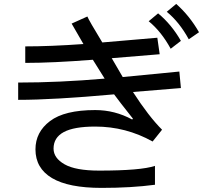

<svg xmlns="http://www.w3.org/2000/svg" viewBox="-20 -875 1040 954"><path d="M968.8 -714.8 918 -679.7Q871.1 -765.6 808.6 -816.4L855.5 -855.5Q921.9 -796.9 968.8 -714.8ZM878.9 -671.9 828.1 -632.8Q781.2 -718.8 718.8 -769.5L765.6 -808.6Q832 -753.9 878.9 -671.9ZM878.9 -437.5 640.6 -418Q718.8 -296.9 785.2 -230.5L738.3 -171.9Q605.5 -246.1 453.1 -246.1Q347.7 -246.1 296.9 -218.8Q246.1 -191.4 246.1 -136.7Q246.1 -89.8 300.8 -58.6Q355.5 -27.3 472.7 -27.3Q679.7 -27.3 750 -50.8V43Q632.8 58.6 484.4 58.6Q320.3 58.6 238.3 9.8Q156.2 -39.1 156.2 -132.8Q156.2 -218.8 228.5 -273.4Q300.8 -328.1 453.1 -328.1Q550.8 -328.1 636.7 -281.2L640.6 -285.2Q566.4 -378.9 546.9 -406.2Q246.1 -378.9 70.3 -378.9V-464.8Q273.4 -464.8 500 -484.4L441.4 -578.1Q242.2 -562.5 105.5 -562.5V-644.5Q230.5 -644.5 394.5 -656.2L335.9 -757.8L414.1 -793Q421.9 -773.4 488.3 -664.1L761.7 -687.5L773.4 -605.5L535.2 -585.9L589.8 -492.2L871.1 -519.5Z"/></svg>

Font: WenQuanYi Micro Hei
Style: Regular
Weight: 400
Foundry: Ascender Corporation
Version: Version 0.2.0-beta